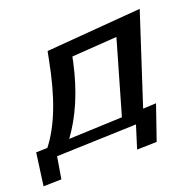

<svg xmlns="http://www.w3.org/2000/svg" viewBox="-205 -581 833 819"><g transform="rotate(-15 211.0 -171.5)"><path d="M288 -57 47 -26C98 -110 132 -213 148 -336L151 -362L354 -394ZM51 -376C35 -214 1 -96 -53 -13L-104 -7L-111 141L-30 132L-22 32L338 -12L315 93L404 83L444 -77L385 -69L481 -484L55 -412Z"/></g></svg>

Font: Gamestation Warped
Style: Italic
Weight: 400
Designer: Jonas Hecksher
Foundry: Jonas Hecksher, Playtypeª, e-types AS
Version: Version 1.003